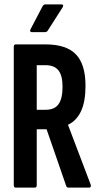

<svg xmlns="http://www.w3.org/2000/svg" viewBox="-20 -858 450 878"><path d="M52 0Q43 0 43 -11V-644Q43 -655 52 -655H188Q283 -655 327 -609.5Q371 -564 371 -466Q371 -393 350.5 -349.5Q330 -306 292 -288L291 -287L395 -13Q398 0 387 0H293Q286 0 283 -7L193 -267H148V-11Q148 0 139 0ZM148 -356H189Q230 -356 248 -382Q266 -408 266 -461Q266 -513 247 -536.5Q228 -560 187 -560H148ZM125 -711Q120 -711 118.5 -714.5Q117 -718 119 -723L175 -830Q180 -838 188 -838H261Q267 -838 268.5 -834Q270 -830 266 -824L199 -719Q195 -711 184 -711Z"/></svg>

Font: Sofia Sans Extra Condensed
Style: Bold
Weight: 700
Designer: Botio Nikoltchev, Ani Petrova
Foundry: lettersoup
Version: Version 4.101